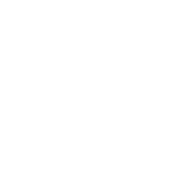

<svg xmlns="http://www.w3.org/2000/svg" viewBox="-20 -700 720 720"><path d="M680 0 0 -680ZM340 0 0 -340ZM680 -340 340 -680Z"/></svg>

Font: Relief SingleLine Ornament
Style: Regular
Weight: 400
Designer: François Chastanet, Noëlie Dayma, Élisa Garzelli
Foundry: institut supérieur des arts et du design Toulouse / isdaT
Version: Version 1.000